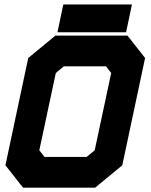

<svg xmlns="http://www.w3.org/2000/svg" viewBox="-20 -864 693 884"><path d="M86 0 5 -103 110 -597 235 -700H567L648 -597L543 -103L418 0ZM185 -141.5H379L416 -172L492 -528L468 -558.5H274L237 -528L161 -172ZM137.5 -71H398L479.5 -138L569.5 -562.5L517 -629.5H256.5L175 -562.5L85 -138ZM137.5 -71 85 -138 175 -562.5 256.5 -629.5H517L569.5 -562.5L479.5 -138L398 -71ZM244.5 -715.5 271.5 -843.5H587.5L560.5 -715.5ZM323 -778.5H515H323Z"/></svg>

Font: Tourney Thin Black
Style: Italic
Weight: 900
Italic angle: -12°
Version: Version 1.015